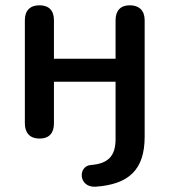

<svg xmlns="http://www.w3.org/2000/svg" viewBox="-20 -516 641 726"><path d="M342 190C466 181 527 127 527 1V-440C527 -476 506 -496 471 -496C436 -496 417 -476 417 -440V-294H184V-440C184 -476 165 -496 129 -496C94 -496 74 -476 74 -440V-49C74 -13 94 8 129 8C166 8 184 -13 184 -49V-207H417V10C417 75 388 103 323 108C274 112 276 194 342 190Z"/></svg>

Font: SN Pro Medium
Style: Regular
Weight: 500
Designer: Tobias Whetton
Foundry: Supernotes
Version: Version 1.003;Glyphs 3.3 (3324)